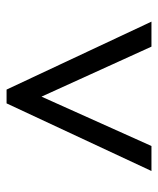

<svg xmlns="http://www.w3.org/2000/svg" viewBox="33 -788 492 599"><g transform="rotate(-90 279.5 -488.0)"><path d="M46 -262 257 -714H300L512 -262H434L278 -605L124 -262Z"/></g></svg>

Font: Noto Naskh Arabic
Style: Bold
Weight: 700
Designer: Monotype Design Team, David Williams, Mohamad Dakak and Nizar Qandah
Foundry: Monotype Imaging Inc.
Version: Version 2.016